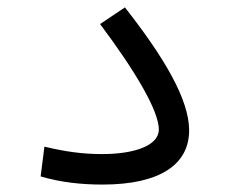

<svg xmlns="http://www.w3.org/2000/svg" viewBox="-20 -495 626 517"><path d="M255.9 2C411.6 2 489.3 -52.7 489.3 -144C489.3 -228.5 419.4 -343.8 316.4 -475.1L249.5 -430.2C347.7 -299.3 407.7 -194.8 407.7 -146.5C407.7 -101.6 338.9 -80.1 254.9 -80.1C201.2 -80.1 155.3 -86.9 99.6 -100.1L89.4 -20C141.6 -4.4 197.3 2 255.9 2Z"/></svg>

Font: Cascadia Mono PL SemiLight
Style: Regular
Weight: 350
Monospace: yes
Designer: Aaron Bell
Foundry: Saja Typeworks
Version: Version 2404.023